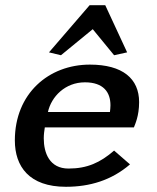

<svg xmlns="http://www.w3.org/2000/svg" viewBox="-20 -708 603 737"><path d="M37 -169C37 -69 92 9 233 9C325 9 408 -16 479 -77L418 -130C365 -84 315 -61 243 -61C170 -61 148 -121 148 -177C148 -192 150 -206 152 -219H494C498 -230 514 -262 514 -316C514 -406 451 -460 325 -460C167 -460 37 -349 37 -169ZM164 -278C177 -337 230 -392 306 -392C377 -392 404 -354 404 -304C404 -296 403 -287 402 -278ZM168 -507 214 -496 336 -596 418 -496 468 -507 384 -688H324Z"/></svg>

Font: KpSans
Style: BoldItalic
Weight: 700
Italic angle: -11°
Version: Version 0.66